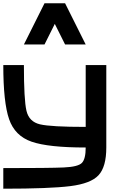

<svg xmlns="http://www.w3.org/2000/svg" viewBox="-20 -1020 790 1165"><path d="M0 -625H125Q125 -414.1 140.6 -347.7Q156.2 -281.2 222.7 -265.6Q289.1 -250 500 -250V-625H625V-125Q625 -7.8 578.1 43Q531.2 93.8 406.2 109.4Q281.2 125 0 125V0Q281.2 0 367.2 -3.9Q453.1 -7.8 476.6 -31.2Q500 -54.7 500 -125Q273.4 -125 171.9 -160.2Q70.3 -195.3 35.2 -296.9Q0 -398.4 0 -625ZM375 -750 312.5 -875 250 -750H125L250 -1000H375L500 -750Z"/></svg>

Font: CraftyPE
Style: Regular
Weight: 400
Designer: Erek Butcher
Foundry: Haunted Coop
Version: Version 0.018;April 4, 2024;FontCreator 15.0.0.2962 64-bit